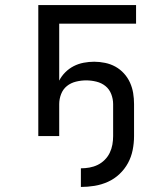

<svg xmlns="http://www.w3.org/2000/svg" viewBox="-20 -540 640 762"><path d="M301 202V128Q318 128 335 125Q352 122 367.5 114.5Q383 107 395.5 94.5Q408 82 415.5 66.5Q423 51 426 34Q429 17 429 0V-127Q429 -147 421.5 -166.5Q414 -186 398.5 -198.5Q383 -211 362.5 -216Q342 -221 322 -221Q302 -221 281.5 -216Q261 -211 245.5 -198.5Q230 -186 222.5 -166.5Q215 -147 215 -127V0H132V-520H520V-446H215V-220Q224 -238 239 -253Q254 -268 272.5 -277.5Q291 -287 312 -291Q333 -295 354 -295Q375 -295 397 -290.5Q419 -286 438 -275.5Q457 -265 472 -248.5Q487 -232 496 -212Q505 -192 508.5 -170.5Q512 -149 512 -127V0Q512 28 506.5 55.5Q501 83 488 107Q475 131 454.5 150.5Q434 170 408.5 181.5Q383 193 355.5 197.5Q328 202 301 202Z"/></svg>

Font: Bmono
Style: Regular
Weight: 400
Monospace: yes
Designer: Belleve Invis
Foundry: Belleve Invis
Version: Version 11.2.2; ttfautohint (v1.8.2)